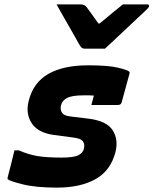

<svg xmlns="http://www.w3.org/2000/svg" viewBox="-20 -847 700 876"><path d="M459 -625H365Q358 -625 353 -629Q348 -633 340 -647Q335 -656 323.5 -676.5Q312 -697 296.5 -724Q281 -751 265.5 -778Q250 -805 238 -827H347Q365 -827 374 -816Q380 -808 393.5 -789.5Q407 -771 429 -740H435Q471 -770 495.5 -790.5Q520 -811 541 -827H651Q662 -827 660 -818Q659 -814 655 -809.5Q651 -805 635 -790Q621 -777 596.5 -754Q572 -731 545.5 -706Q519 -681 495.5 -659Q472 -637 459 -625ZM382 -549Q472 -549 517 -538.5Q562 -528 570 -520Q573 -517 570 -508L535 -380Q532 -368 518 -368H397L399 -376Q402 -387 404.5 -396Q407 -405 408 -411Q397 -412 385.5 -412Q374 -412 361 -412Q309 -412 286 -400Q263 -388 258 -365Q254 -346 263 -332.5Q272 -319 299 -316L381 -306Q466 -296 493.5 -253.5Q521 -211 507 -154Q485 -68 415.5 -29.5Q346 9 240 9Q143 9 83.5 -6Q24 -21 16 -29Q13 -32 15 -38Q24 -73 31.5 -102Q39 -131 46 -161H66Q109 -142 151 -135Q193 -128 260 -128Q317 -128 338 -139Q359 -150 363 -169Q368 -189 358 -202.5Q348 -216 311 -220L227 -231Q153 -241 124.5 -285Q96 -329 111 -387Q132 -471 201 -510Q270 -549 382 -549Z"/></svg>

Font: Recursive Mn Lnr St XBd
Style: Italic
Weight: 800
Italic angle: -15°
Monospace: yes
Version: Version 1.079;hotconv 1.0.112;makeotfexe 2.5.65598; ttfautoh